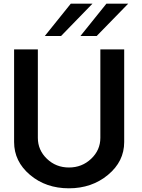

<svg xmlns="http://www.w3.org/2000/svg" viewBox="-20 -1020 774 1050"><path d="M367.2 -1000H485.8L314 -823.2H225.1ZM562 -1000H681.2L508.8 -823.2H419.9ZM356.9 9.8Q231 9.8 144 -63.7Q57.1 -137.2 57.1 -243.2V-750H187V-266.1Q187 -199.2 236.6 -151.6Q286.1 -104 357.2 -104Q428.2 -104 478.5 -151.6Q528.8 -199.2 528.8 -266.1V-750H659.2V-243.2Q659.2 -137.2 570.6 -63.7Q481.9 9.8 356.9 9.8Z"/></svg>

Font: Oakes Grotesk
Style: SemiBold
Weight: 600
Designer: Samuel Oakes
Foundry: Samuel Oakes
Version: Version 1.0 | wf-rip DC20170320